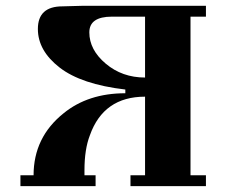

<svg xmlns="http://www.w3.org/2000/svg" viewBox="-20 -636 769 656"><path d="M193.4 -614.3 262.7 -616.2H683.6V-579.1H630.9V-37.1H683.6V0H425.8V-37.1H475.6V-305.7Q334 -305.7 287.1 -173.8Q268.6 -126 268.6 -54.7V-37.1H306.6V0H49.8V-37.1H94.7Q94.7 -167 197.3 -249Q281.2 -317.4 408.2 -317.4V-330.1Q257.8 -347.7 183.6 -405.3Q109.4 -462.9 109.4 -537.1Q109.4 -614.3 193.4 -614.3ZM475.6 -371.1V-579.1H362.3Q285.2 -579.1 285.2 -525.4Q285.2 -465.8 341.3 -418.5Q397.5 -371.1 475.6 -371.1Z"/></svg>

Font: Menaion Unicode
Style: Regular
Weight: 400
Designer: Aleksandr Andreev
Foundry: Ponomar Technologies, Inc.
Version: 2.0